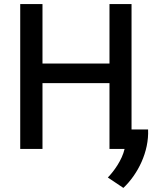

<svg xmlns="http://www.w3.org/2000/svg" viewBox="-20 -721 763 940"><path d="M516 -410V-701H624V-87H705C710 22 655 132 584 199L508 148C537 118 577 64 590 8H516V-314H188V8H79V-701H188V-410Z"/></svg>

Font: Repo Medium
Style: Regular
Weight: 500
Designer: Stefan Peev
Foundry: Context Ltd
Version: Version 1.502